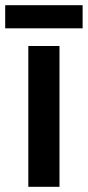

<svg xmlns="http://www.w3.org/2000/svg" viewBox="-35 -719 338 739"><path d="M283 -699H-15V-610H283ZM194 0V-542H74V0Z"/></svg>

Font: Noto Sans Gurmukhi SemiCondensed SemiBold
Style: Regular
Weight: 600
Width: 4
Designer: Jelle Bosma - Monotype Design Team
Foundry: Monotype Imaging Inc.
Version: Version 2.004